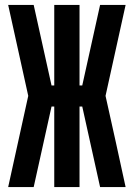

<svg xmlns="http://www.w3.org/2000/svg" viewBox="-20 -755 540 775"><path d="M487 0H384L312 -325H301V0H199V-325H188L116 0H13L94 -368L13 -735H116L188 -410H199V-735H301V-410H312L384 -735H487L406 -368L448 -179Z"/></svg>

Font: Iosevka SS18 Heavy
Style: Regular
Weight: 900
Monospace: yes
Designer: Belleve Invis
Foundry: Belleve Invis
Version: Version 25.1.1; ttfautohint (v1.8.4)